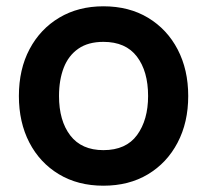

<svg xmlns="http://www.w3.org/2000/svg" viewBox="-20 -575 658 610"><path d="M308.5 15Q227.5 15 167 -21.5Q106.5 -58 73.2 -122.2Q40 -186.5 40 -270Q40 -355 74 -419Q108 -483 168.5 -519Q229 -555 308.5 -555Q390 -555 450.5 -518.5Q511 -482 544.5 -417.8Q578 -353.5 578 -270Q578 -186 544.2 -121.8Q510.5 -57.5 450 -21.2Q389.5 15 308.5 15ZM308.5 -98Q380.5 -98 415.5 -146Q450.5 -194 450.5 -270Q450.5 -348.5 415 -395.2Q379.5 -442 308.5 -442Q260 -442 228.8 -420.2Q197.5 -398.5 182.5 -359.8Q167.5 -321 167.5 -270Q167.5 -191.5 203.2 -144.8Q239 -98 308.5 -98Z"/></svg>

Font: Manrope ExtraLight
Style: Bold
Weight: 700
Version: Version 4.504